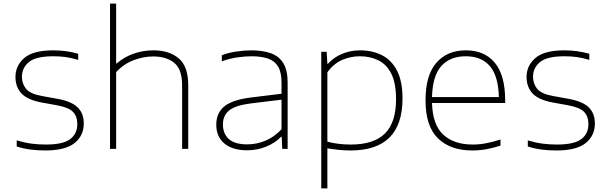

<svg xmlns="http://www.w3.org/2000/svg" viewBox="-20 -828 3377 1068"><path d="M232 9Q188 9 149.8 4Q111.5 -1 73 -13V-47Q119.5 -33.5 157 -28.8Q194.5 -24 235 -24Q330.5 -24 370.2 -54Q410 -84 410 -137Q410 -181.5 385.5 -206.2Q361 -231 294 -243L211 -258Q133 -272.5 99.5 -308.2Q66 -344 66 -400Q66 -463 115.2 -505.5Q164.5 -548 277 -548Q348 -548 415 -529V-495Q375.5 -506.5 344 -510.8Q312.5 -515 277 -515Q179.5 -515 140.8 -482.8Q102 -450.5 102 -401Q102 -363 124.5 -334.5Q147 -306 213 -294L296 -279Q376.5 -265 411.2 -231.5Q446 -198 446 -141Q446 -73 394.5 -32Q343 9 232 9Z M592 0V-808H626V-475H629Q670.5 -511 723 -529.5Q775.5 -548 834 -548Q921 -548 974 -503.5Q1027 -459 1027 -354V0H993V-353Q993 -443 949 -478.5Q905 -514 833 -514Q779 -514 724 -493.5Q669 -473 626 -427V0Z M1355 8Q1273.5 8 1228.2 -29.8Q1183 -67.5 1183 -134Q1183 -200 1228.5 -236.8Q1274 -273.5 1378 -286L1546 -306.5V-368Q1546 -427 1526.2 -458.8Q1506.5 -490.5 1469.2 -502.8Q1432 -515 1379 -515Q1344 -515 1301.2 -509Q1258.5 -503 1214 -487V-521Q1249.5 -534.5 1293.2 -541.2Q1337 -548 1378 -548Q1441.5 -548 1486.8 -531.8Q1532 -515.5 1556 -476.5Q1580 -437.5 1580 -369V0H1550L1547 -67H1543Q1512.5 -34 1462 -13Q1411.5 8 1355 8ZM1220 -136Q1220 -84.5 1252.8 -54.8Q1285.5 -25 1355 -25Q1408.5 -25 1457.8 -46Q1507 -67 1546 -109V-273.5L1377 -253Q1291.5 -242.5 1255.8 -214.5Q1220 -186.5 1220 -136Z M1767 220V-540H1797L1801 -473H1804Q1835.5 -508.5 1882 -528.2Q1928.5 -548 1983 -548Q2050 -548 2103.5 -521.5Q2157 -495 2188 -436Q2219 -377 2219 -280Q2219 9 1930 9Q1895 9 1861.5 5.2Q1828 1.5 1801 -3V220ZM1932 -24Q2059 -24 2121 -85.2Q2183 -146.5 2183 -276Q2183 -365 2157 -417.2Q2131 -469.5 2085.2 -492.2Q2039.5 -515 1981 -515Q1931.5 -515 1884.2 -495Q1837 -475 1801 -426V-40Q1858.5 -24 1932 -24Z M2607 9Q2485 9 2416 -58.5Q2347 -126 2347 -270Q2347 -409.5 2407.2 -478.8Q2467.5 -548 2571 -548Q2675.5 -548 2732.8 -478.5Q2790 -409 2790 -270V-255H2383Q2386.5 -133 2446.2 -78.5Q2506 -24 2609 -24Q2646 -24 2684 -31.2Q2722 -38.5 2764 -52V-18Q2723 -4.5 2684.5 2.2Q2646 9 2607 9ZM2571 -515Q2483.5 -515 2434.8 -460.5Q2386 -406 2383 -288H2755Q2752 -405 2705.2 -460Q2658.5 -515 2571 -515Z M3075 9Q3031 9 2992.8 4Q2954.5 -1 2916 -13V-47Q2962.5 -33.5 3000 -28.8Q3037.5 -24 3078 -24Q3173.5 -24 3213.2 -54Q3253 -84 3253 -137Q3253 -181.5 3228.5 -206.2Q3204 -231 3137 -243L3054 -258Q2976 -272.5 2942.5 -308.2Q2909 -344 2909 -400Q2909 -463 2958.2 -505.5Q3007.5 -548 3120 -548Q3191 -548 3258 -529V-495Q3218.5 -506.5 3187 -510.8Q3155.5 -515 3120 -515Q3022.5 -515 2983.8 -482.8Q2945 -450.5 2945 -401Q2945 -363 2967.5 -334.5Q2990 -306 3056 -294L3139 -279Q3219.5 -265 3254.2 -231.5Q3289 -198 3289 -141Q3289 -73 3237.5 -32Q3186 9 3075 9Z"/></svg>

Font: Encode Sans Expanded Expanded Thin
Style: Regular
Weight: 100
Width: 7
Designer: Multiple Designers
Foundry: Impallari Type
Version: Version 3.000; ttfautohint (v1.8.3) -l 8 -r 50 -G 200 -x 14 